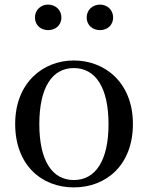

<svg xmlns="http://www.w3.org/2000/svg" viewBox="-20 -800 644 835"><path d="M301 15C441 15 558 -81 558 -261C558 -441 436 -537 301 -537C167 -537 46 -440 46 -261C46 -82 161 15 301 15ZM301 -17C207 -17 151 -101 151 -260C151 -420 207 -504 301 -504C395 -504 452 -420 452 -260C452 -101 395 -17 301 -17ZM189 -669C220 -669 247 -689 247 -724C247 -758 220 -780 189 -780C159 -780 132 -758 132 -724C132 -689 159 -669 189 -669ZM415 -669C445 -669 472 -689 472 -724C472 -758 445 -780 415 -780C384 -780 357 -758 357 -724C357 -689 384 -669 415 -669Z"/></svg>

Font: Source Han Serif SC Medium
Style: Regular
Weight: 500
Designer: Ryoko NISHIZUKA 西塚涼子 (kana & ideographs); Frank Grießhammer (Latin, Greek & Cyrillic); Wenlong ZHANG 张文龙 (bopomofo); San
Foundry: Adobe
Version: Version 2.003;hotconv 1.1.1;makeotfexe 2.6.0